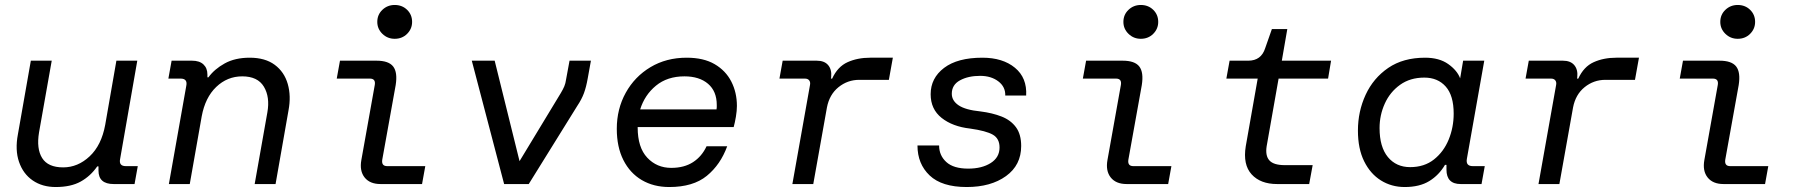

<svg xmlns="http://www.w3.org/2000/svg" viewBox="-20 -740 7240 772"><path d="M204 12Q150 12 111.5 -14.5Q73 -41 56.5 -89Q40 -137 52 -200L104 -496H188L137 -208Q126 -142 149.5 -104.5Q173 -67 234 -67Q293 -67 340.5 -111.5Q388 -156 403 -238L448 -496H532L463 -101Q457 -72 486 -72H534L521 0H437Q376 0 376 -54V-71H371Q344 -32 304.5 -10Q265 12 204 12Z M659 0 729 -395Q735 -424 706 -424H657L670 -496H752Q782 -496 798 -481Q814 -466 814 -440V-429H818Q842 -462 883.5 -485Q925 -508 984 -508Q1046 -508 1084.5 -479.5Q1123 -451 1137 -402.5Q1151 -354 1140 -296L1088 0H1004L1055 -288Q1066 -350 1041 -391.5Q1016 -433 954 -433Q894 -433 849.5 -390.5Q805 -348 791 -272L743 0Z M1567 -584Q1538 -584 1517.5 -604Q1497 -624 1497 -652Q1497 -681 1517.5 -700.5Q1538 -720 1567 -720Q1597 -720 1617 -700.5Q1637 -681 1637 -652Q1637 -624 1617 -604Q1597 -584 1567 -584ZM1510 0Q1467 0 1446 -26.5Q1425 -53 1433 -97L1487 -399Q1491 -424 1467 -424H1334L1347 -496H1494Q1543 -496 1561 -472.5Q1579 -449 1571 -398L1517 -98Q1513 -72 1537 -72H1690L1677 0Z M2007 0 1877 -496H1969L2069 -92L2235 -366Q2244 -381 2249 -393Q2254 -405 2256 -420L2270 -496H2356L2343 -424Q2337 -390 2328 -365.5Q2319 -341 2301 -314L2106 0Z M2671 12Q2608 12 2560.5 -16Q2513 -44 2486.5 -96.5Q2460 -149 2460 -222Q2460 -302 2496 -367Q2532 -432 2595.5 -470Q2659 -508 2741 -508Q2809 -508 2853.5 -482Q2898 -456 2920.5 -412Q2943 -368 2943 -314Q2943 -295 2939 -271Q2935 -247 2930 -229H2544V-227Q2544 -147 2582.5 -106Q2621 -65 2679 -65Q2731 -65 2766.5 -88Q2802 -111 2821 -152H2904Q2877 -78 2822 -33Q2767 12 2671 12ZM2732 -433Q2663 -433 2617.5 -395.5Q2572 -358 2554 -300H2861Q2862 -304 2862 -309Q2862 -314 2862 -318Q2862 -373 2827 -403Q2792 -433 2732 -433Z M3166 0 3237 -399Q3239 -410 3233.5 -417Q3228 -424 3216 -424H3114L3127 -496H3264Q3295 -496 3310 -478Q3325 -460 3322 -430L3321 -424H3326Q3348 -472 3388 -490Q3428 -508 3479 -508H3570L3554 -419H3435Q3388 -419 3351.5 -389.5Q3315 -360 3305 -308L3250 0Z M3867 12Q3767 12 3718 -34.5Q3669 -81 3669 -155H3756Q3756 -115 3785 -88.5Q3814 -62 3873 -62Q3928 -62 3963.5 -84.5Q3999 -107 3999 -147Q3999 -183 3972 -198.5Q3945 -214 3881 -223Q3810 -231 3766 -266Q3722 -301 3722 -361Q3722 -426 3776 -467Q3830 -508 3930 -508Q4012 -508 4061 -467.5Q4110 -427 4106 -356H4022Q4023 -391 3994 -413Q3965 -435 3921 -435Q3873 -435 3840 -417Q3807 -399 3807 -363Q3807 -335 3834.5 -316.5Q3862 -298 3922 -292Q3970 -286 4007 -271.5Q4044 -257 4065 -228.5Q4086 -200 4086 -153Q4086 -76 4025 -32Q3964 12 3867 12Z M4567 -584Q4538 -584 4517.5 -604Q4497 -624 4497 -652Q4497 -681 4517.5 -700.5Q4538 -720 4567 -720Q4597 -720 4617 -700.5Q4637 -681 4637 -652Q4637 -624 4617 -604Q4597 -584 4567 -584ZM4510 0Q4467 0 4446 -26.5Q4425 -53 4433 -97L4487 -399Q4491 -424 4467 -424H4334L4347 -496H4494Q4543 -496 4561 -472.5Q4579 -449 4571 -398L4517 -98Q4513 -72 4537 -72H4690L4677 0Z M5115 0Q5048 0 5012.5 -39Q4977 -78 4989 -152L5037 -424H4911L4924 -496H4999Q5051 -496 5067 -546L5094 -623H5156L5134 -496H5332L5320 -424H5121L5073 -152Q5067 -114 5084 -95Q5101 -76 5146 -76H5258L5244 0Z M5628 12Q5575 12 5532.5 -14.5Q5490 -41 5465 -91.5Q5440 -142 5440 -215Q5440 -292 5471 -359Q5502 -426 5562 -467Q5622 -508 5710 -508Q5767 -508 5803 -482.5Q5839 -457 5851 -425L5863 -496H5948L5878 -101Q5873 -72 5902 -72H5950L5937 0H5853Q5796 0 5796 -58V-77H5790Q5766 -36 5727 -12Q5688 12 5628 12ZM5650 -68Q5707 -68 5746 -99Q5785 -130 5805 -179Q5825 -228 5825 -283Q5825 -356 5793 -392Q5761 -428 5707 -428Q5650 -428 5609.5 -399Q5569 -370 5548 -323.5Q5527 -277 5527 -225Q5527 -149 5560.5 -108.5Q5594 -68 5650 -68Z M6166 0 6237 -399Q6239 -410 6233.5 -417Q6228 -424 6216 -424H6114L6127 -496H6264Q6295 -496 6310 -478Q6325 -460 6322 -430L6321 -424H6326Q6348 -472 6388 -490Q6428 -508 6479 -508H6570L6554 -419H6435Q6388 -419 6351.5 -389.5Q6315 -360 6305 -308L6250 0Z M6967 -584Q6938 -584 6917.5 -604Q6897 -624 6897 -652Q6897 -681 6917.5 -700.5Q6938 -720 6967 -720Q6997 -720 7017 -700.5Q7037 -681 7037 -652Q7037 -624 7017 -604Q6997 -584 6967 -584ZM6910 0Q6867 0 6846 -26.5Q6825 -53 6833 -97L6887 -399Q6891 -424 6867 -424H6734L6747 -496H6894Q6943 -496 6961 -472.5Q6979 -449 6971 -398L6917 -98Q6913 -72 6937 -72H7090L7077 0Z"/></svg>

Font: DM Mono
Style: Italic
Weight: 400
Italic angle: -10°
Designer: Colophon Foundry
Foundry: Colophon Foundry
Version: Version 1.000; ttfautohint (v1.8.2.53-6de2)